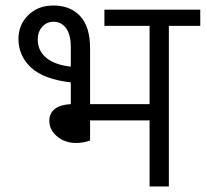

<svg xmlns="http://www.w3.org/2000/svg" viewBox="-20 -677 747 697"><path d="M707 -583H593V0H523V-240H307V-167Q282 -158 257 -158Q215 -158 187 -182Q159 -206 159 -238Q159 -266 179 -281.5Q199 -297 237 -299V-378Q139 -389 93 -431.5Q47 -474 47 -536Q47 -587 82.5 -622Q118 -657 174 -657Q235 -657 271 -618.5Q307 -580 307 -502V-299H523V-583H359V-642H707ZM237 -435V-506Q237 -551 220 -574.5Q203 -598 174 -598Q150 -598 133.5 -580Q117 -562 117 -533Q117 -494 147 -468Q177 -442 237 -435Z"/></svg>

Font: Martel Sans Light
Style: Regular
Weight: 300
Designer: Dan Reynolds and Mathieu Réguer
Foundry: Dan Reynolds and Mathieu Réguer
Version: Version 1.002; ttfautohint (v1.1) -l 5 -r 5 -G 72 -x 0 -D la